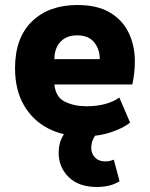

<svg xmlns="http://www.w3.org/2000/svg" viewBox="-20 -538 598 766"><path d="M313 6Q233 6 171.5 -26Q110 -58 75 -119Q40 -180 40 -266Q40 -387 107.5 -452.5Q175 -518 289 -518Q369 -518 419.5 -487.5Q470 -457 494 -406Q518 -355 518 -293Q518 -271 515.5 -247.5Q513 -224 508 -201H197Q202 -150 239.5 -132Q277 -114 326 -114Q367 -114 401 -123.5Q435 -133 456 -149L499 -49Q474 -28 424.5 -11Q375 6 313 6ZM197 -302H378Q378 -342 355.5 -369.5Q333 -397 288 -397Q245 -397 221 -371Q197 -345 197 -302ZM367 208Q294 208 254 168.5Q214 129 214 72Q214 33 231.5 3Q249 -27 277 -45L365 -2Q355 7 349.5 22Q344 37 344 52Q344 75 359 90.5Q374 106 400 106Q417 106 434 99L457 185Q436 198 413 203Q390 208 367 208Z"/></svg>

Font: Braah One
Style: Regular
Weight: 400
Designer: Ashish Kumar
Foundry: Ashish Kumar
Version: Version 1.001; ttfautohint (v1.8.4.7-5d5b);gftools[0.9.29]